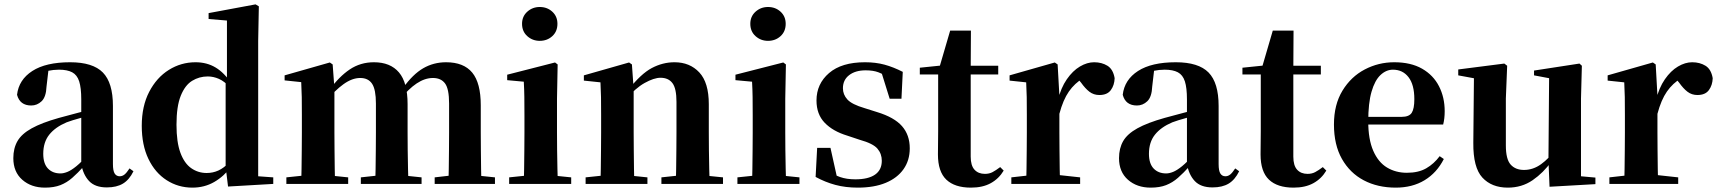

<svg xmlns="http://www.w3.org/2000/svg" viewBox="-20 -842 7864 879"><path d="M186 17Q123 17 82 -19Q41 -55 41 -118Q41 -163 60 -196Q79 -229 125 -254.5Q171 -280 249 -302Q288 -313 338.5 -326Q389 -339 429 -349V-323Q389 -313 349 -302Q309 -291 285 -282Q233 -260 205.5 -225.5Q178 -191 178 -138Q178 -93 199.5 -70.5Q221 -48 257 -48Q271 -48 288.5 -55Q306 -62 329.5 -81Q353 -100 385 -136L402 -81H364Q336 -50 311 -28Q286 -6 256.5 5.5Q227 17 186 17ZM469 16Q415 16 387.5 -13.5Q360 -43 352 -92V-95V-387Q352 -440 342.5 -469.5Q333 -499 310.5 -511Q288 -523 250 -523Q225 -523 198.5 -517.5Q172 -512 135 -498L202 -523L193 -446Q191 -398 170.5 -378.5Q150 -359 123 -359Q71 -359 58 -408Q66 -477 128 -517Q190 -557 301 -557Q405 -557 451 -510Q497 -463 497 -357V-91Q497 -60 505 -47.5Q513 -35 528 -35Q540 -35 550 -43Q560 -51 573 -71L591 -58Q572 -19 543 -1.5Q514 16 469 16Z M861 17Q796 17 743 -17Q690 -51 659.5 -114.5Q629 -178 629 -266Q629 -356 663 -421.5Q697 -487 753 -522Q809 -557 875 -557Q927 -557 967 -533Q1007 -509 1041 -458H1050L1032 -443Q1007 -470 982 -481Q957 -492 931 -492Q892 -492 859.5 -472Q827 -452 807.5 -403.5Q788 -355 788 -271Q788 -191 806 -142.5Q824 -94 855.5 -72Q887 -50 926 -50Q955 -50 980 -61.5Q1005 -73 1029 -98L1050 -80H1039Q1006 -35 961 -9Q916 17 861 17ZM1024 12 1013 -79V-81V-464L1019 -476V-748L935 -755V-782L1150 -822L1165 -813L1162 -655V-35L1231 -30V0Z M1291 0V-30L1396 -41H1467L1574 -30V0ZM1359 0Q1360 -26 1360.5 -68Q1361 -110 1361.5 -156Q1362 -202 1362 -236V-317Q1362 -366 1361.5 -397.5Q1361 -429 1359 -466L1283 -474V-497L1490 -556L1503 -547L1511 -438V-435V-236Q1511 -202 1511.5 -156Q1512 -110 1512.5 -68Q1513 -26 1514 0ZM1632 0V-30L1733 -41H1805L1910 -30V0ZM1697 0Q1699 -26 1699.5 -67.5Q1700 -109 1700.5 -155Q1701 -201 1701 -236V-368Q1701 -432 1683.5 -458.5Q1666 -485 1629 -485Q1592 -485 1552.5 -456.5Q1513 -428 1476 -382L1472 -431H1489Q1532 -491 1581 -524Q1630 -557 1692 -557Q1767 -557 1806.5 -510.5Q1846 -464 1846 -365V-236Q1846 -201 1846.5 -155Q1847 -109 1848 -67.5Q1849 -26 1850 0ZM1970 0V-30L2066 -41H2140L2246 -30V0ZM2033 0Q2034 -26 2034.5 -67.5Q2035 -109 2035.5 -155Q2036 -201 2036 -236V-368Q2036 -435 2017.5 -460Q1999 -485 1962 -485Q1925 -485 1887.5 -460Q1850 -435 1809 -384L1803 -439H1825Q1870 -502 1917.5 -529.5Q1965 -557 2022 -557Q2103 -557 2142 -509.5Q2181 -462 2181 -360V-236Q2181 -201 2181.5 -155Q2182 -109 2182.5 -67.5Q2183 -26 2184 0Z M2311 0V-30L2417 -41H2487L2595 -30V0ZM2378 0Q2379 -26 2379.5 -68Q2380 -110 2380.5 -156Q2381 -202 2381 -236V-313Q2381 -363 2380.5 -398Q2380 -433 2378 -468L2302 -475V-500L2521 -556L2533 -547L2530 -390V-236Q2530 -202 2530.5 -156Q2531 -110 2532 -68Q2533 -26 2534 0ZM2451 -655Q2418 -655 2394 -676.5Q2370 -698 2370 -733Q2370 -767 2394 -788.5Q2418 -810 2451 -810Q2485 -810 2508.5 -788.5Q2532 -767 2532 -733Q2532 -698 2508.5 -676.5Q2485 -655 2451 -655Z M2661 0V-30L2766 -41H2837L2944 -30V0ZM2729 0Q2730 -26 2730.5 -68Q2731 -110 2731.5 -156Q2732 -202 2732 -236V-316Q2732 -365 2731.5 -397Q2731 -429 2729 -465L2653 -473V-497L2860 -556L2873 -547L2881 -435V-432V-236Q2881 -202 2881.5 -156Q2882 -110 2882.5 -68Q2883 -26 2884 0ZM3008 0V-30L3111 -41H3181L3290 -30V0ZM3074 0Q3075 -26 3075.5 -67.5Q3076 -109 3076.5 -155Q3077 -201 3077 -236V-376Q3077 -437 3058.5 -461.5Q3040 -486 3004 -486Q2974 -486 2931 -462Q2888 -438 2845 -386L2841 -431H2857Q2914 -504 2964 -530.5Q3014 -557 3068 -557Q3138 -557 3181.5 -510.5Q3225 -464 3225 -365V-236Q3225 -201 3225.5 -155Q3226 -109 3227 -67.5Q3228 -26 3229 0Z M3356 0V-30L3462 -41H3532L3640 -30V0ZM3423 0Q3424 -26 3424.5 -68Q3425 -110 3425.5 -156Q3426 -202 3426 -236V-313Q3426 -363 3425.5 -398Q3425 -433 3423 -468L3347 -475V-500L3566 -556L3578 -547L3575 -390V-236Q3575 -202 3575.5 -156Q3576 -110 3577 -68Q3578 -26 3579 0ZM3496 -655Q3463 -655 3439 -676.5Q3415 -698 3415 -733Q3415 -767 3439 -788.5Q3463 -810 3496 -810Q3530 -810 3553.5 -788.5Q3577 -767 3577 -733Q3577 -698 3553.5 -676.5Q3530 -655 3496 -655Z M3907 17Q3851 17 3804.5 4.5Q3758 -8 3714 -32L3721 -165H3782L3814 -21L3763 -28V-64Q3796 -42 3826 -31.5Q3856 -21 3896 -21Q3955 -21 3986 -42.5Q4017 -64 4017 -106Q4017 -138 3997 -161.5Q3977 -185 3916 -202L3859 -221Q3793 -241 3755.5 -280Q3718 -319 3718 -382Q3718 -458 3775.5 -507.5Q3833 -557 3940 -557Q3989 -557 4029.5 -546Q4070 -535 4113 -513L4107 -390H4053L4010 -528L4055 -512V-482Q4025 -502 4001.5 -511Q3978 -520 3943 -520Q3896 -520 3867.5 -498Q3839 -476 3839 -438Q3839 -409 3859.5 -386.5Q3880 -364 3938 -347L3995 -329Q4074 -305 4109.5 -264.5Q4145 -224 4145 -163Q4145 -108 4116.5 -67.5Q4088 -27 4035 -5Q3982 17 3907 17Z M4350 -501V-541H4550V-501ZM4425 17Q4351 17 4312.5 -19.5Q4274 -56 4274 -135Q4274 -164 4274.5 -188Q4275 -212 4275 -242V-501H4191V-532L4298 -543L4280 -531L4330 -702H4425L4424 -524V-514V-125Q4424 -84 4441.5 -65Q4459 -46 4489 -46Q4509 -46 4524 -54Q4539 -62 4559 -77L4575 -61Q4553 -24 4516 -3.5Q4479 17 4425 17Z M4610 0V-30L4717 -42H4815L4925 -30V0ZM4678 0Q4679 -26 4679.5 -68Q4680 -110 4680.5 -156Q4681 -202 4681 -236V-316Q4681 -366 4680.5 -397.5Q4680 -429 4678 -465L4602 -473V-497L4809 -556L4822 -547L4830 -404V-403V-236Q4830 -202 4830.5 -156Q4831 -110 4831.5 -68Q4832 -26 4833 0ZM4830 -321 4794 -383H4823Q4837 -440 4864 -479Q4891 -518 4924 -537.5Q4957 -557 4989 -557Q5024 -557 5050 -541Q5076 -525 5083 -484Q5082 -452 5065.5 -429.5Q5049 -407 5013 -407Q4987 -407 4967.5 -422Q4948 -437 4929 -464L4906 -491L4940 -485Q4900 -461 4873.5 -423Q4847 -385 4830 -321Z M5248 17Q5185 17 5144 -19Q5103 -55 5103 -118Q5103 -163 5122 -196Q5141 -229 5187 -254.5Q5233 -280 5311 -302Q5350 -313 5400.5 -326Q5451 -339 5491 -349V-323Q5451 -313 5411 -302Q5371 -291 5347 -282Q5295 -260 5267.5 -225.5Q5240 -191 5240 -138Q5240 -93 5261.5 -70.5Q5283 -48 5319 -48Q5333 -48 5350.5 -55Q5368 -62 5391.5 -81Q5415 -100 5447 -136L5464 -81H5426Q5398 -50 5373 -28Q5348 -6 5318.5 5.5Q5289 17 5248 17ZM5531 16Q5477 16 5449.5 -13.5Q5422 -43 5414 -92V-95V-387Q5414 -440 5404.5 -469.5Q5395 -499 5372.5 -511Q5350 -523 5312 -523Q5287 -523 5260.5 -517.5Q5234 -512 5197 -498L5264 -523L5255 -446Q5253 -398 5232.5 -378.5Q5212 -359 5185 -359Q5133 -359 5120 -408Q5128 -477 5190 -517Q5252 -557 5363 -557Q5467 -557 5513 -510Q5559 -463 5559 -357V-91Q5559 -60 5567 -47.5Q5575 -35 5590 -35Q5602 -35 5612 -43Q5622 -51 5635 -71L5653 -58Q5634 -19 5605 -1.5Q5576 16 5531 16Z M5827 -501V-541H6027V-501ZM5902 17Q5828 17 5789.5 -19.5Q5751 -56 5751 -135Q5751 -164 5751.5 -188Q5752 -212 5752 -242V-501H5668V-532L5775 -543L5757 -531L5807 -702H5902L5901 -524V-514V-125Q5901 -84 5918.5 -65Q5936 -46 5966 -46Q5986 -46 6001 -54Q6016 -62 6036 -77L6052 -61Q6030 -24 5993 -3.5Q5956 17 5902 17Z M6370 17Q6287 17 6223.5 -16.5Q6160 -50 6123.5 -114.5Q6087 -179 6087 -272Q6087 -363 6126 -427Q6165 -491 6228 -524Q6291 -557 6363 -557Q6439 -557 6490.5 -527.5Q6542 -498 6568 -447Q6594 -396 6594 -333Q6594 -299 6587 -272H6151V-307H6397Q6431 -307 6443 -325.5Q6455 -344 6455 -388Q6455 -454 6428.5 -488.5Q6402 -523 6357 -523Q6326 -523 6300 -498.5Q6274 -474 6259 -422Q6244 -370 6244 -286Q6244 -204 6267 -151.5Q6290 -99 6330 -75Q6370 -51 6421 -51Q6474 -51 6509.5 -71.5Q6545 -92 6571 -127L6590 -114Q6558 -51 6502 -17Q6446 17 6370 17Z M6883 17Q6809 17 6766.5 -29Q6724 -75 6725 -188L6728 -501L6759 -478L6656 -497V-524L6867 -551L6880 -541L6874 -391V-176Q6874 -113 6896 -88.5Q6918 -64 6957 -64Q6999 -64 7035.5 -90.5Q7072 -117 7100 -157L7136 -103H7083Q7046 -51 6996.5 -17Q6947 17 6883 17ZM7074 13 7069 -108V-111L7072 -484L7003 -497V-519L7211 -551L7222 -541L7218 -391V-35L7284 -29V1Z M7348 0V-30L7455 -42H7553L7663 -30V0ZM7416 0Q7417 -26 7417.5 -68Q7418 -110 7418.5 -156Q7419 -202 7419 -236V-316Q7419 -366 7418.5 -397.5Q7418 -429 7416 -465L7340 -473V-497L7547 -556L7560 -547L7568 -404V-403V-236Q7568 -202 7568.5 -156Q7569 -110 7569.5 -68Q7570 -26 7571 0ZM7568 -321 7532 -383H7561Q7575 -440 7602 -479Q7629 -518 7662 -537.5Q7695 -557 7727 -557Q7762 -557 7788 -541Q7814 -525 7821 -484Q7820 -452 7803.5 -429.5Q7787 -407 7751 -407Q7725 -407 7705.5 -422Q7686 -437 7667 -464L7644 -491L7678 -485Q7638 -461 7611.5 -423Q7585 -385 7568 -321Z"/></svg>

Font: Noto Serif JP ExtraBold
Style: Regular
Weight: 800
Designer: Ryoko NISHIZUKA 西塚涼子 (kana & ideographs); Frank Grießhammer (Latin, Greek & Cyrillic); Wenlong ZHANG 张文龙 (bopomofo); San
Foundry: Adobe
Version: Version 2.003-H1;hotconv 1.1.1;makeotfexe 2.6.0